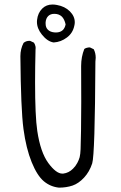

<svg xmlns="http://www.w3.org/2000/svg" viewBox="-20 -838 540 855"><path d="M229.5 -693.4Q225.6 -693.4 221.2 -693.8Q202.6 -695.8 192.9 -706.1Q183.1 -715.8 183.1 -732.9Q183.1 -735.8 183.1 -738.8Q184.6 -756.3 194.6 -766.4Q204.6 -776.4 222.2 -776.4Q242.7 -776.4 255.9 -763.7Q267.1 -752 272 -730V-728.5Q270 -719.7 267.1 -714.4Q264.2 -709 260.3 -704.6Q248.5 -693.4 229.5 -693.4ZM313 -738.8Q313 -765.6 291 -787.6Q269 -809.6 233.4 -815.9Q223.1 -817.9 213.9 -817.9Q186 -817.9 168 -799.8Q148.4 -780.3 145 -749Q144.5 -745.1 144.5 -740.7Q144.5 -711.4 166.5 -684.1Q191.4 -652.8 219.2 -648.9Q251.5 -650.9 277.8 -670.9Q304.2 -690.4 311 -723.6Q313 -731.4 313 -738.8ZM406.2 -580.6Q406.2 -601.6 397.5 -618.7L381.3 -626.5Q379.4 -627 377 -627Q374.5 -627 370.6 -626Q362.3 -625 355.5 -620.1Q341.3 -585 341.3 -543.9Q341.8 -468.8 341.8 -384Q341.8 -299.3 340.8 -255.4Q339.8 -189.5 338.9 -174.1Q337.9 -158.7 337.4 -153.8Q336.4 -144 334.7 -137.9Q333 -131.8 330.3 -125.2Q327.6 -118.7 324.2 -112.3Q316.4 -97.7 305.2 -86.9Q286.6 -67.9 261.2 -64.9Q259.3 -64.9 257.3 -64.9Q230 -64.9 195.3 -111.8Q160.2 -159.7 146 -254.9Q136.2 -320.3 136.2 -472.2Q136.2 -537.1 138.2 -617.2Q138.7 -622.6 138.7 -624.5Q138.7 -626.5 138.2 -630.4Q136.7 -639.2 131.3 -647.9L114.7 -655.8Q113.3 -656.2 111.3 -656.2Q95.7 -656.2 85 -647Q70.8 -620.1 70.8 -587.9Q72.8 -351.1 84.5 -263.9Q96.2 -176.8 121.1 -115.7Q145.5 -55.7 175.3 -30.8Q204.6 -6.3 242.7 -2.4Q275.4 -2.4 303.2 -11.7Q330.1 -21 354.2 -46.9Q378.4 -72.8 390.6 -110.4Q402.8 -148.9 404.8 -561.5V-563Q406.2 -572.3 406.2 -580.6Z"/></svg>

Font: NaikaiFont
Style: Light
Weight: 300
Version: Version 1.89